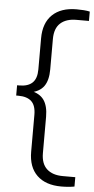

<svg xmlns="http://www.w3.org/2000/svg" viewBox="-59 -785 467 950"><g transform="rotate(5 174.0 -310.0)"><path d="M282.5 130Q205 130 162.2 89Q119.5 48 119.5 -28.5V-211.5Q119.5 -258 97.5 -278.5Q75.5 -299 32.5 -299H21.5V-350H32.5Q75.5 -350 97.5 -371Q119.5 -392 119.5 -437.5V-591.5Q119.5 -668 162.2 -709Q205 -750 282.5 -750Q301 -750 318.2 -748.8Q335.5 -747.5 348 -744.5V-698H286Q235 -698 206.5 -672.2Q178 -646.5 178 -593.5V-442.5Q178 -388 156.8 -358.5Q135.5 -329 89 -320.5V-329Q135.5 -320.5 156.8 -290.8Q178 -261 178 -207V-26.5Q178 26 206.5 52Q235 78 286 78H348V124.5Q335.5 127 318.2 128.5Q301 130 282.5 130Z"/></g></svg>

Font: Encode Sans SC Light
Style: Regular
Weight: 300
Version: Version 3.002